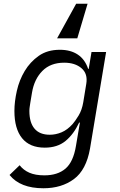

<svg xmlns="http://www.w3.org/2000/svg" viewBox="-20 -794 640 1026"><path d="M212 212Q88 212 31 141L85 89Q105 115 137 129Q169 143 217 143Q288 143 330 107Q372 71 386 -15L407 -139H403Q374 -77 330.5 -41Q287 -5 219 -5Q139 -5 98 -55.5Q57 -106 57 -201Q57 -251 70 -308.5Q83 -366 112 -414.5Q141 -463 187 -495.5Q233 -528 300 -528Q357 -528 395.5 -502.5Q434 -477 451 -426H454L469 -516H547L461 0Q441 114 375 163Q309 212 212 212ZM246 -74Q278 -74 309 -87Q340 -100 368 -131Q382 -147 400 -176.5Q418 -206 425 -248L441 -346Q450 -400 415.5 -429.5Q381 -459 323 -459Q250 -459 206.5 -415Q163 -371 151 -299L142 -245Q140 -231 138.5 -221.5Q137 -212 137 -201Q137 -139 164.5 -106.5Q192 -74 246 -74ZM387 -774H448L393 -589H285Z"/></svg>

Font: IBM Plex Mono
Style: Italic
Weight: 400
Italic angle: -9°
Monospace: yes
Designer: Mike Abbink, Paul van der Laan, Pieter van Rosmalen
Foundry: Bold Monday
Version: Version 2.3